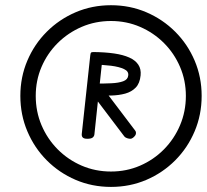

<svg xmlns="http://www.w3.org/2000/svg" viewBox="-20 -1170 793 736"><path d="M314.5 -638Q302 -638 297.2 -643Q292.5 -648 293.5 -657L326 -957.5Q327 -966.5 329 -968.5Q331 -970.5 339.5 -970.5Q350.5 -970.5 362.2 -966.2Q374 -962 373.5 -954L342 -656Q341.5 -648 335.5 -643Q329.5 -638 314.5 -638ZM479.5 -638Q474.5 -638 467.5 -640.2Q460.5 -642.5 457 -646.5L330.5 -813.5L392.5 -809L498.5 -669Q502 -664.5 501.2 -659Q500.5 -653.5 498.5 -651Q495.5 -646.5 490.2 -642.2Q485 -638 479.5 -638ZM344 -803.5 345.5 -849.5Q378.5 -849.5 406.5 -850.8Q434.5 -852 452.2 -858.5Q470 -865 471.5 -880.5Q474 -896.5 455.5 -905.2Q437 -914 405.5 -918Q374 -922 338 -922L339.5 -970.5Q383.5 -970 417.8 -965Q452 -960 475.5 -949.5Q499 -939 510.2 -922Q521.5 -905 519 -881Q516 -850.5 500.2 -834.2Q484.5 -818 460 -811.2Q435.5 -804.5 405.5 -803.8Q375.5 -803 344 -803.5ZM405.5 -453.5Q333 -453.5 270 -480.5Q207 -507.5 159.2 -555.5Q111.5 -603.5 84.8 -666.8Q58 -730 58 -802.5Q58 -874.5 84.8 -937.5Q111.5 -1000.5 159.2 -1048.2Q207 -1096 270 -1123Q333 -1150 405.5 -1150Q478 -1150 541 -1123Q604 -1096 651.8 -1048.2Q699.5 -1000.5 726.2 -937.5Q753 -874.5 753 -802.5Q753 -730 726.2 -666.8Q699.5 -603.5 651.8 -555.5Q604 -507.5 541 -480.5Q478 -453.5 405.5 -453.5ZM405.5 -512.5Q465 -512.5 517 -535Q569 -557.5 608.5 -597.5Q648 -637.5 670.2 -690Q692.5 -742.5 692.5 -802.5Q692.5 -861.5 670.2 -913.5Q648 -965.5 608.5 -1005Q569 -1044.5 517 -1067Q465 -1089.5 405.5 -1089.5Q345.5 -1089.5 293.2 -1067Q241 -1044.5 201.2 -1005Q161.5 -965.5 139.2 -913.5Q117 -861.5 117 -802.5Q117 -742.5 139.2 -690Q161.5 -637.5 201.2 -597.5Q241 -557.5 293.2 -535Q345.5 -512.5 405.5 -512.5Z"/></svg>

Font: Edu SA Hand Cursive
Style: Regular
Weight: 400
Designer: Tina and Corey Anderson, Eben Sorkin, Mirko Velimirovic
Foundry: Google for Education
Version: Version 2.000